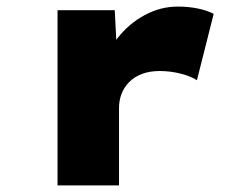

<svg xmlns="http://www.w3.org/2000/svg" viewBox="-20 -564 750 584"><path d="M155 0V-533H329L339 -341L287 -350Q303 -404 337.5 -448Q372 -492 420 -518Q468 -544 521 -544Q552 -544 580 -538.5Q608 -533 630 -522L579 -320Q561 -332 529.5 -340Q498 -348 466 -348Q435 -348 411.5 -339Q388 -330 372.5 -314Q357 -298 349.5 -278Q342 -258 342 -236V0Z"/></svg>

Font: Lexend Mega ExtraBold
Style: Regular
Weight: 800
Designer: Bonnie Shaver-Troup, Thomas Jockin
Foundry: Lexend
Version: Version 1.007